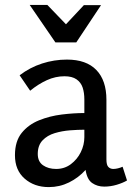

<svg xmlns="http://www.w3.org/2000/svg" viewBox="-20 -752 538 783"><path d="M253 -509Q332 -509 373 -466.5Q414 -424 414 -345V-102Q414 -79 422 -71Q430 -63 442 -63Q451 -63 461 -65.5Q471 -68 480 -72L498 -16Q481 -6 456 1.5Q431 9 405 9Q377 9 356 -5.5Q335 -20 329 -59Q300 -27 261.5 -8Q223 11 179 11Q120 11 80.5 -23.5Q41 -58 41 -119Q41 -176 68.5 -210Q96 -244 139.5 -261.5Q183 -279 232 -285Q281 -291 324 -291V-346Q324 -374 317 -395Q310 -416 292 -428.5Q274 -441 243 -441Q206 -441 171 -425Q136 -409 103 -382L60 -445Q102 -477 151.5 -493Q201 -509 253 -509ZM324 -223Q298 -223 265.5 -220.5Q233 -218 203 -209Q173 -200 153.5 -179.5Q134 -159 134 -124Q134 -93 155.5 -78Q177 -63 209 -63Q243 -63 269 -82.5Q295 -102 309.5 -131.5Q324 -161 324 -193ZM249 -653 322 -731H392L291 -579H206L101 -732H173Z"/></svg>

Font: Rosario Medium
Style: Regular
Weight: 500
Version: Version 1.201